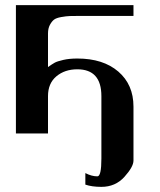

<svg xmlns="http://www.w3.org/2000/svg" viewBox="-20 -520 623 748"><path d="M500 -458H292Q264.6 -458 251.5 -457.5Q238.3 -457 218.8 -453.6Q199.2 -450.2 190.4 -443.4Q181.6 -436.5 174.3 -422.9Q167 -409.2 167 -389.6V-258.8Q183.6 -270.5 193.4 -275.9Q203.1 -281.2 226.6 -286.6Q250 -292 281.2 -292Q381.8 -292 440.9 -241.2Q500 -190.4 500 -104.5V105.5Q500 129.9 464.8 168.9Q429.7 208 375 208Q337.9 208 312.5 199.2V154.3Q336.9 167 359.4 167Q375 167 375 97.7V-145.5Q375 -250 281.2 -250Q232.4 -250 199.7 -222.7Q167 -195.3 167 -145.5V0H42V-500H500Z"/></svg>

Font: okolaks
Style: Bold
Weight: 600
Width: 8
Version: Version 000.6.0